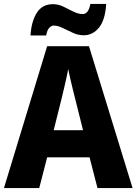

<svg xmlns="http://www.w3.org/2000/svg" viewBox="-20 -949 689 969"><path d="M472 0 432 -155H218L178 0H0L218 -716H429L649 0ZM360 -448Q355 -468 348 -496Q341 -524 334.5 -552.5Q328 -581 324 -601Q321 -581 314.5 -552.5Q308 -524 301.5 -496Q295 -468 290 -448L251 -292H399ZM134 -770Q138 -840 165.5 -884Q193 -928 248 -928Q274 -928 300 -915.5Q326 -903 350.5 -890.5Q375 -878 398 -878Q411 -878 421 -890Q431 -902 436 -929H516Q511 -848 479.5 -809.5Q448 -771 403 -771Q375 -771 348.5 -783Q322 -795 297 -807.5Q272 -820 251 -820Q240 -820 229 -809Q218 -798 213 -770Z"/></svg>

Font: Noto Sans Devanagari UI SemiCondensed ExtraBold
Style: Regular
Weight: 800
Width: 4
Designer: Jelle Bosma - Monotype Design Team
Foundry: Monotype Imaging Inc.
Version: Version 2.004; ttfautohint (v1.8.4.7-5d5b)